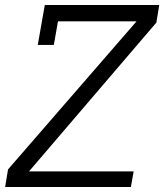

<svg xmlns="http://www.w3.org/2000/svg" viewBox="-20 -745 654 765"><path d="M614.5 -725 603 -655 95.5 -62H512.5L501.5 0H0.5L12 -70L524 -660H211L194.5 -566H130.5L147 -660L158.5 -725Z"/></svg>

Font: JuliaMono Light
Style: Italic
Weight: 300
Italic angle: -9°
Monospace: yes
Designer: cormullion
Foundry: corm
Version: Version 0.054; ttfautohint (v1.8.4)